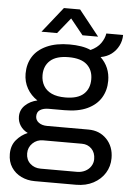

<svg xmlns="http://www.w3.org/2000/svg" viewBox="-60 -767 676 993"><g transform="rotate(5 278.0 -270.5)"><path d="M158 182Q120 182 88 166.5Q56 151 37 122Q18 93 18 53Q18 9 42.5 -20Q67 -49 101 -63Q76 -75 62 -96.5Q48 -118 48 -144Q48 -179 73.5 -203Q99 -227 136 -235Q102 -257 82.5 -291.5Q63 -326 63 -368Q63 -418 86.5 -456Q110 -494 158.5 -516Q207 -538 277 -538Q309 -538 337 -533.5Q365 -529 387 -519Q422 -535 439.5 -560Q457 -585 461 -611H548Q548 -581 534.5 -554.5Q521 -528 498 -510.5Q475 -493 442 -487Q467 -463 479.5 -433Q492 -403 492 -368Q492 -318 468.5 -279.5Q445 -241 398 -219Q351 -197 280 -197H198Q171 -197 154 -186.5Q137 -176 137 -153Q137 -133 154 -120.5Q171 -108 198 -108H412Q470 -108 507 -69.5Q544 -31 544 29Q544 72 522.5 106.5Q501 141 462.5 161.5Q424 182 373 182ZM183 115H372Q395 115 414 105.5Q433 96 444 79Q455 62 455 42Q455 8 435 -12Q415 -32 385 -32H183Q151 -32 129 -10.5Q107 11 107 42Q107 75 129 95Q151 115 183 115ZM278 -263Q342 -263 373 -291Q404 -319 404 -368Q404 -416 373 -444Q342 -472 278 -472Q214 -472 182.5 -444Q151 -416 151 -368Q151 -337 165 -313Q179 -289 207 -276Q235 -263 278 -263ZM126 -591 231 -723H315L420 -591H339L251 -700H295L207 -591Z"/></g></svg>

Font: Archivo SemiBold
Style: Regular
Weight: 400
Version: Version 2.001